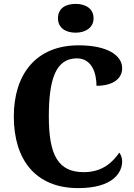

<svg xmlns="http://www.w3.org/2000/svg" viewBox="-20 -957 687 987"><path d="M369 -789C418 -789 461 -814 461 -863C461 -914 418 -937 369 -937C317 -937 278 -914 278 -863C278 -814 317 -789 369 -789ZM382 10C561 10 608 -70 608 -128C608 -143 602 -163 593 -172C561 -126 509 -72 411 -72C279 -72 231 -159 231 -358C231 -548 266 -657 375 -657C451 -657 476 -583 476 -516C564 -516 608 -555 608 -606C608 -672 533 -724 384 -724C165 -724 51 -575 51 -358C51 -137 162 10 382 10Z"/></svg>

Font: Noto Serif Lao SemiCondensed ExtraBold
Style: Regular
Weight: 800
Width: 4
Designer: Monotype Design Team
Foundry: Monotype Imaging Inc.
Version: Version 2.003